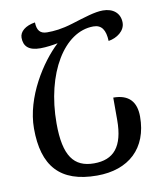

<svg xmlns="http://www.w3.org/2000/svg" viewBox="-82 -793 755 872"><g transform="rotate(-10 295.0 -357.0)"><path d="M296 10C442 10 534 -74 534 -220C534 -288 501 -326 429 -326V-223C429 -99 382 -47 292 -47C199 -47 155 -105 155 -255C155 -486 261 -660 396 -660C434 -660 451 -634 453 -583C492 -589 530 -616 530 -654C530 -698 498 -724 451 -724C413 -724 366 -708 304 -689C252 -673 217 -670 185 -670C153 -670 139 -687 138 -724C93 -717 66 -694 66 -666C66 -628 87 -604 142 -604C170 -604 203 -609 223 -613C146 -542 50 -394 50 -250C50 -77 125 10 296 10Z"/></g></svg>

Font: Noto Serif Georgian ExtraCondensed Semi
Style: Regular
Weight: 600
Width: 3
Designer: Monotype Design Team
Foundry: Monotype Imaging Inc.
Version: Version 1.901